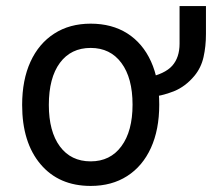

<svg xmlns="http://www.w3.org/2000/svg" viewBox="-20 -601 714 633"><path d="M279 12Q174 12 113.5 -59.8Q53 -131.5 53 -255Q53 -337.5 80.5 -397.5Q108 -457.5 158.8 -490.2Q209.5 -523 279 -523Q349 -523 399.8 -490.8Q450.5 -458.5 477.8 -398.5Q505 -338.5 505 -256Q505 -173.5 477.5 -113.2Q450 -53 399.2 -20.5Q348.5 12 279 12ZM279 -69Q343.5 -69 380.2 -118.8Q417 -168.5 417 -256Q417 -344 380.2 -393.5Q343.5 -443 279 -443Q214 -443 177.5 -393.8Q141 -344.5 141 -255Q141 -167.5 177.5 -118.2Q214 -69 279 -69ZM465 -279V-345Q523.5 -357 547.8 -384.2Q572 -411.5 572 -457V-581H659V-489Q659 -448 651 -412.8Q643 -377.5 621 -351Q591.5 -315.5 553 -300Q514.5 -284.5 465 -279Z"/></svg>

Font: Undotted
Style: Regular
Weight: 400
Designer: Delve Withrington, Dave Bailey, Thomas Jockin
Foundry: Delve Fonts LLC
Version: Version 4.000